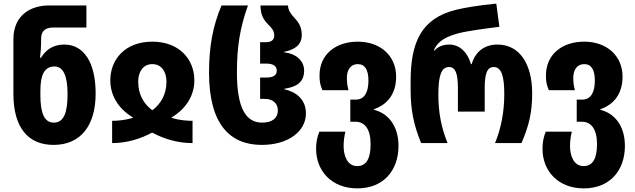

<svg xmlns="http://www.w3.org/2000/svg" viewBox="-20 -790 3506 1060"><path d="M276 10C423 10 508 -94 508 -273C508 -447 442 -544 335 -544C276 -544 235 -518 206 -471H201C205 -508 207 -533 207 -555V-577C207 -620 232 -638 273 -638H457V-760H252C147 -760 54 -705 54 -573V-272C54 -88 133 10 276 10ZM277 -113C226 -113 203 -163 203 -264V-288C203 -376 224 -423 282 -423C330 -423 353 -368 353 -272C353 -169 333 -113 277 -113Z M599 0C682 0 756 -24 820 -58C884 -24 958 0 1043 0V-123C1012 -123 971 -126 928 -139V-142C1011 -192 1053 -266 1053 -347C1053 -460 972 -560 821 -560C669 -560 589 -460 589 -347C589 -266 630 -192 713 -142V-139C667 -126 629 -123 599 -123ZM821 -181C773 -217 743 -268 743 -340C743 -392 769 -436 821 -436C873 -436 899 -392 899 -340C899 -268 868 -217 821 -181Z M1425 10C1572 10 1669 -65 1669 -164C1669 -243 1612 -284 1550 -297V-300C1610 -309 1659 -331 1659 -400C1659 -459 1609 -495 1549 -501V-504C1608 -516 1646 -542 1646 -598C1646 -643 1626 -670 1605 -692C1586 -713 1571 -732 1570 -760H1418C1418 -701 1441 -675 1463 -652C1480 -636 1494 -620 1494 -593C1494 -569 1477 -557 1448 -557H1416V-439H1449C1489 -439 1508 -425 1508 -400C1508 -374 1489 -362 1450 -362H1416V-244H1441C1491 -244 1514 -216 1514 -180C1514 -138 1483 -113 1427 -113C1337 -113 1288 -194 1288 -389C1288 -531 1304 -634 1349 -760H1203C1155 -646 1134 -533 1134 -389C1134 -101 1252 10 1425 10Z M1953 250C2097 250 2180 151 2180 16C2180 -98 2121 -165 2044 -184V-187C2121 -213 2167 -274 2167 -367C2167 -482 2080 -560 1955 -560C1835 -560 1744 -491 1744 -373C1744 -336 1749 -319 1760 -292H1904C1898 -315 1895 -333 1895 -360C1895 -402 1914 -436 1955 -436C1995 -436 2014 -405 2014 -345C2014 -285 1995 -240 1944 -240H1914V-118H1942C1995 -118 2026 -76 2026 6C2026 83 2004 127 1952 127C1898 127 1877 71 1877 16C1877 -12 1881 -40 1887 -63H1743C1731 -34 1725 -3 1725 31C1725 153 1810 250 1953 250Z M2305 0H2451C2417 -83 2400 -168 2400 -268C2400 -374 2417 -420 2459 -420C2495 -420 2508 -383 2508 -303V-174H2656V-303C2656 -383 2669 -420 2706 -420C2750 -420 2764 -365 2764 -271C2764 -176 2748 -85 2713 0H2859C2902 -100 2918 -172 2918 -275C2918 -437 2848 -544 2727 -544C2655 -544 2605 -506 2584 -436H2580C2560 -505 2515 -544 2461 -544C2430 -544 2400 -535 2379 -511H2375C2396 -566 2449 -590 2514 -607C2555 -618 2662 -633 2737 -642L2720 -770C2615 -760 2544 -747 2498 -736C2302 -688 2247 -551 2247 -341V-293C2247 -189 2262 -104 2305 0Z M3203 250C3347 250 3430 151 3430 16C3430 -98 3371 -165 3294 -184V-187C3371 -213 3417 -274 3417 -367C3417 -482 3330 -560 3205 -560C3085 -560 2994 -491 2994 -373C2994 -336 2999 -319 3010 -292H3154C3148 -315 3145 -333 3145 -360C3145 -402 3164 -436 3205 -436C3245 -436 3264 -405 3264 -345C3264 -285 3245 -240 3194 -240H3164V-118H3192C3245 -118 3276 -76 3276 6C3276 83 3254 127 3202 127C3148 127 3127 71 3127 16C3127 -12 3131 -40 3137 -63H2993C2981 -34 2975 -3 2975 31C2975 153 3060 250 3203 250Z"/></svg>

Font: Noto Sans Georgian Condensed ExtraBold
Style: Regular
Weight: 800
Width: 3
Designer: Monotype Design Team, Akaki Razmadze
Foundry: Google LLC
Version: Version 2.005